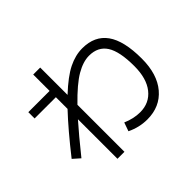

<svg xmlns="http://www.w3.org/2000/svg" viewBox="-180 -1045 1360 1360"><g transform="rotate(-45 500.0 -365.0)"><path d="M80 -623H293V-787H363V-513Q459 -603 530 -638Q601 -673 670 -673Q794 -673 855.5 -587Q917 -501 917 -323Q917 -167 842 -78.5Q767 10 640 10Q560 10 486 -26L509 -91Q576 -62 640 -62Q733 -62 787.5 -130.5Q842 -199 842 -323Q842 -469 799.5 -535.5Q757 -602 667 -602Q607 -602 536.5 -561Q466 -520 363 -414V57H293V-339Q220 -257 115 -126L63 -172Q192 -336 293 -443V-560H80Z"/></g></svg>

Font: Mplus 1p
Style: Regular
Weight: 400
Version: Version 1.061